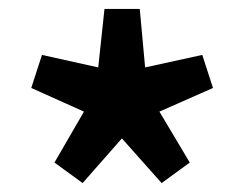

<svg xmlns="http://www.w3.org/2000/svg" viewBox="-20 -828 547 430"><path d="M102 -464 168 -578 50 -631 74 -705 200 -677 214 -808H293L305 -677L433 -705L457 -631L337 -578L405 -464L342 -418L253 -518L165 -418Z"/></svg>

Font: Merged Yaku Han JP
Style: Bold
Weight: 700
Designer: Ryoko NISHIZUKA 西塚涼子 (kana, bopomofo & ideographs); Paul D. Hunt (Latin, Greek & Cyrillic); Sandoll Communications 산돌커뮤니
Foundry: Adobe
Version: Version 2.004